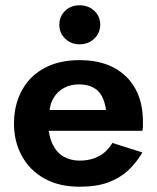

<svg xmlns="http://www.w3.org/2000/svg" viewBox="-20 -698 595 728"><path d="M205 -604Q205 -636 227 -657Q249 -678 282 -678Q315 -678 337.5 -657Q360 -636 360 -604Q360 -573 337.5 -551.5Q315 -530 282 -530Q249 -530 227 -551.5Q205 -573 205 -604ZM165 -202Q169 -172 180 -150Q195 -119 221.5 -104Q248 -89 282 -89Q311 -89 334.5 -97Q358 -105 376 -120Q394 -135 406 -156L520 -120Q497 -81 466 -52Q435 -23 390.5 -6.5Q346 10 282 10Q204 10 148.5 -21Q93 -52 63 -106.5Q33 -161 33 -230Q33 -243 34 -255Q35 -267 37 -279Q47 -336 78 -379Q109 -422 160.5 -446Q212 -470 282 -470Q358 -470 411.5 -441.5Q465 -413 493.5 -361Q522 -309 522 -236V-222Q522 -213 520 -202ZM382 -281Q378 -311 366.5 -333Q355 -355 333 -366.5Q311 -378 280 -378Q247 -378 221.5 -364Q196 -350 181 -323Q171 -304 168 -281Z"/></svg>

Font: Venryn Sans SemiBold
Style: Regular
Weight: 600
Designer: Owen Earl, indestructible type* (font) & Cristiano Sobral (main changes)
Version: Version 3.60;October 28, 2020;FontCreator 13.0.0.2681 64-bit